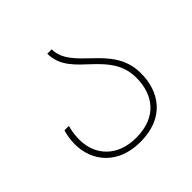

<svg xmlns="http://www.w3.org/2000/svg" viewBox="-142 -661 805 805"><g transform="rotate(-45 260.0 -259.0)"><path d="M255 10C401 10 461 -85 461 -193C461 -280 411 -334 360 -382C313 -427 267 -469 267 -528H241C241 -453 294 -410 345 -362C391 -318 434 -271 434 -193C434 -94 380 -15 255 -15C144 -15 81 -86 81 -178C81 -214 88 -239 91 -250H65C61 -238 54 -212 54 -178C54 -74 126 10 255 10Z"/></g></svg>

Font: Noto Sans Georgian Thin
Style: Regular
Weight: 100
Designer: Monotype Design Team, Akaki Razmadze
Foundry: Google LLC
Version: Version 2.005